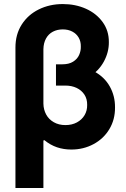

<svg xmlns="http://www.w3.org/2000/svg" viewBox="-20 -737 626 956"><path d="M552.7 -202Q553.2 -141.9 524.6 -94.1Q495.9 -46.3 445.8 -19.4Q395.7 7.6 335.3 7.6Q297.3 7.6 263.9 -3.6Q230.5 -14.9 200.9 -39.2L196.1 -37.4V-221Q196.7 -191.2 209.7 -167.1Q222.7 -142.9 247.6 -128.6Q272.5 -114.2 305.8 -114.2Q338.2 -114.2 362.9 -127.5Q387.6 -140.8 401.1 -163.6Q414.5 -186.3 414 -214.6Q414.5 -244.2 400.3 -265.9Q386 -287.6 361.4 -299.3Q336.7 -310.9 305.7 -310.9H258.7V-409.2H325.9Q397.4 -409.2 448.7 -381.5Q500 -353.9 526.6 -306.5Q553.2 -259.2 552.7 -202ZM522 -527Q522.5 -477.2 497.1 -430.4Q471.6 -383.5 423.6 -354Q375.6 -324.5 311.4 -324.5H258.7V-416.8H290.6Q323.2 -416.8 344 -429.9Q364.9 -443 373.9 -463.2Q383 -483.4 382.4 -505Q383 -530.1 371.9 -549.5Q360.7 -568.9 340.2 -579.7Q319.7 -590.6 292.7 -590.6Q265.1 -590.6 243.3 -579.2Q221.5 -567.8 209.1 -545.3Q196.7 -522.8 196.1 -491.8V199.2H56.9V-500.6Q56.9 -565.7 88.1 -614.7Q119.3 -663.7 173.2 -690.2Q227 -716.8 292.7 -716.8Q355.6 -716.8 407.8 -693.5Q460 -670.1 491.3 -626.9Q522.5 -583.7 522 -527Z"/></svg>

Font: Pretendard JP Variable
Style: Regular
Weight: 400
Designer: Base glyphs from Inter by Rasmus Andersson; Hangul glyphs from Noto Sans CJK(Source Han Sans) by Jang Soo-young and Kang
Foundry: Kil Hyung-jin
Version: Version 1.307;Glyphs 3.2 (3192)